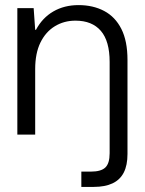

<svg xmlns="http://www.w3.org/2000/svg" viewBox="-20 -528 569 753"><path d="M48 0V-496H112L118 -411H121Q146 -458 189 -483Q232 -508 288 -508Q345 -508 388.5 -485Q432 -462 456 -414.5Q480 -367 480 -293V76Q480 120 465.5 148.5Q451 177 421.5 191Q392 205 348 205H299V145H337Q376 145 393 129Q410 113 410 73V-285Q410 -367 375.5 -407Q341 -447 276 -447Q231 -447 195 -425Q159 -403 138.5 -361Q118 -319 118 -257V0Z"/></svg>

Font: DM Sans 36pt Light
Style: Regular
Weight: 300
Designer: Colophon Foundry, Jonny Pinhorn
Foundry: Colophon Foundry
Version: Version 4.004;gftools[0.9.30]